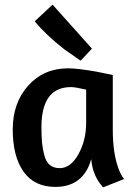

<svg xmlns="http://www.w3.org/2000/svg" viewBox="-20 -801 576 829"><path d="M467 -477V-241Q467 -141 491 -75Q501 -46 516 -28L425 8Q411 -8 402 -23Q378 -63 374 -114Q340 6 219 6Q128 6 81.5 -60Q35 -126 35 -242Q35 -357 102 -431.5Q169 -506 274 -506Q316 -506 400 -491Q416 -488 467 -477ZM238 -75Q285 -75 318.5 -135Q352 -195 352 -271V-414Q304 -425 287 -425Q159 -425 159 -252Q159 -212 161.5 -185Q164 -158 171.5 -130Q179 -102 195.5 -88.5Q212 -75 238 -75ZM377 -591 328 -539Q294 -562 259 -587Q176 -652 130 -709L207 -781Z"/></svg>

Font: Amaranth
Style: Regular
Weight: 400
Designer: Gesine Todt
Foundry: Gesine Todt
Version: Version 1.000